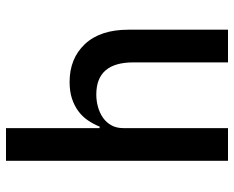

<svg xmlns="http://www.w3.org/2000/svg" viewBox="-90 -690 780 640"><g transform="rotate(-90 300.0 -370.0)"><path d="M84 -740H193V-428H198Q206 -448 218.5 -466.5Q231 -485 249 -498.5Q267 -512 291 -520Q315 -528 347 -528Q425 -528 473 -477Q521 -426 521 -332V0H412V-316Q412 -439 305 -439Q284 -439 264 -433.5Q244 -428 228 -417Q212 -406 202.5 -389Q193 -372 193 -350V0H84Z"/></g></svg>

Font: IBM Plaex Mono Medium
Style: Regular
Weight: 500
Designer: Mike Abbink, Paul van der Laan, Pieter van Rosmalen
Foundry: Bold Monday
Version: Version 2.003